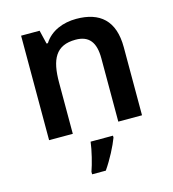

<svg xmlns="http://www.w3.org/2000/svg" viewBox="-114 -646 868 962"><g transform="rotate(-15 320.5 -165.5)"><path d="M369 -552C301 -552 236 -527 201 -471H194L177 -542H81V0H204V-266C204 -386 236 -452 339 -452C409 -452 440 -411 440 -329V0H563V-353C563 -492 491 -552 369 -552ZM396 71V61H280C275 104 258 172 245 208V221H316C350 172 381 111 396 71Z"/></g></svg>

Font: Noto Sans New Tai Lue Semibold
Style: Regular
Weight: 600
Designer: Monotype Design Team
Foundry: Monotype Imaging Inc.
Version: Version 2.004